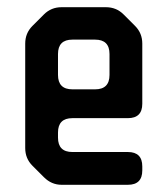

<svg xmlns="http://www.w3.org/2000/svg" viewBox="-20 -505 465 533"><path d="M102 -13Q123 8 151 8H335Q375 8 375 -32V-43Q375 -83 335 -83H181Q141 -83 141 -123V-137Q141 -177 181 -177H335Q375 -177 375 -217V-384Q375 -413 355 -433L323 -465Q303 -485 274 -485H151Q122 -485 102 -465L70 -433Q50 -413 50 -384V-94Q50 -65 70 -45ZM141 -297V-355Q141 -395 181 -395H244Q284 -395 284 -355V-297Q284 -257 244 -257H181Q141 -257 141 -297Z"/></svg>

Font: WDXL Lubrifont SC
Style: Regular
Weight: 400
Designer: [WDXL Lubrifont] Copyright 2020-2022 (c) NightFurySL2001, Skr-ZERO; [ZCOOL QingKe HuangYou] Copyright 2018-2022 (c) The 
Version: Version 2.001;hotconv 1.1.1;makeotfexe 2.6.0